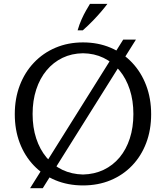

<svg xmlns="http://www.w3.org/2000/svg" viewBox="-20 -943 853 987"><path d="M406.7 10.2Q329.4 10.2 265 -16.5Q200.6 -43.2 153.8 -92.3Q106.9 -141.4 81.4 -208.4Q56 -275.3 56 -356Q56 -436.6 81.7 -504.1Q107.4 -571.5 154.5 -621Q201.5 -670.6 265.7 -697.8Q329.9 -725 406.7 -725Q483.9 -725 548.1 -697.9Q612.2 -670.7 659 -621.1Q705.9 -571.5 731.4 -504.1Q757 -436.6 757 -356Q757 -275.3 731.7 -208.4Q706.4 -141.4 659.5 -92.3Q612.7 -43.2 548.5 -16.5Q484.3 10.2 406.7 10.2ZM406.7 -45.9Q465.1 -47.3 512.8 -70Q560.6 -92.8 594.8 -133.8Q629 -174.9 647.3 -231.4Q665.7 -287.8 665.7 -356.8Q665.7 -425.7 647.1 -482.7Q628.5 -539.7 594 -581.2Q559.6 -622.6 512.1 -645.6Q464.6 -668.5 406.7 -669.2Q348.7 -668.5 301.2 -645.6Q253.7 -622.6 219.3 -581.2Q184.8 -539.7 166.2 -482.7Q147.6 -425.7 147.6 -356.8Q147.6 -288.2 166.1 -231.5Q184.7 -174.9 218.9 -133.8Q253.1 -92.8 300.6 -70Q348.2 -47.3 406.7 -45.9ZM134.8 24.3 613.3 -739.3H678.7L199.9 24.3ZM379 -787.1Q387.9 -818 399.3 -843.3Q410.7 -868.7 422.3 -888.9Q433.9 -909 442.5 -923.1H532.1Q520.6 -907.4 501.9 -885.3Q483.2 -863.2 458.9 -837.9Q434.6 -812.7 405.7 -787.1Z"/></svg>

Font: Russolo 10pt ExtraLight
Style: Regular
Weight: 200
Designer: Micah Stupak-Hahn
Version: Version 1.000